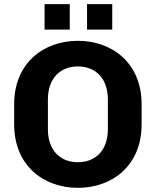

<svg xmlns="http://www.w3.org/2000/svg" viewBox="-20 -892 748 922"><path d="M194 -872V-750H315V-872ZM398 -872V-750H519V-872ZM660 -294V-392C660 -587 521 -696 354 -696C187 -696 48 -587 48 -392V-294C48 -99 187 10 354 10C521 10 660 -99 660 -294ZM498 -414V-272C498 -167 436 -113 354 -113C272 -113 210 -167 210 -272V-414C210 -519 272 -573 354 -573C436 -573 498 -519 498 -414Z"/></svg>

Font: Chivo
Style: Bold
Weight: 700
Designer: Hector Gatti
Foundry: Omnibus-Type
Version: Version 1.003;PS 001.003;hotconv 1.0.70;makeotf.lib2.5.58329